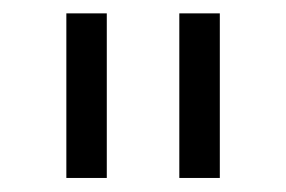

<svg xmlns="http://www.w3.org/2000/svg" viewBox="-20 -747 422 283"><path d="M137.4 -727.3H77.8V-484.7H137.4ZM304 -727.3H244.3V-484.7H304Z"/></svg>

Font: TID UI Light
Style: Regular
Weight: 300
Designer: The TID Project Authors
Foundry: Bakken & Bæck
Version: Version 1.001;hotconv 1.0.109;makeotfexe 2.5.65596